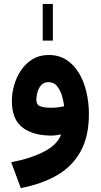

<svg xmlns="http://www.w3.org/2000/svg" viewBox="-20 -684 509 970"><path d="M195.8 -479V-664.1H247.1V-479ZM429.2 -108.4Q429.2 5.9 387 81.5Q344.7 157.2 267.6 201.7Q190.4 246.1 85 266.1L36.6 135.7Q136.2 116.7 203.4 81.5Q270.5 46.4 288.6 -4.9Q276.4 -2.4 263.2 -0.7Q250 1 239.3 1Q146.5 1 93.3 -40Q40 -81.1 40 -174.8Q40 -213.9 51.8 -254.6Q63.5 -295.4 86.9 -329.8Q110.4 -364.3 145 -385.3Q179.7 -406.2 225.6 -406.2Q278.3 -406.2 316.7 -380.9Q355 -355.5 379.9 -313Q404.8 -270.5 417 -217.3Q429.2 -164.1 429.2 -108.4ZM237.3 -139.6Q258.3 -139.6 275.6 -142.1Q293 -144.5 304.2 -147Q301.3 -171.9 293 -200.2Q284.7 -228.5 268.3 -248.8Q252 -269 224.6 -269Q201.2 -269 187.7 -253.4Q174.3 -237.8 168.9 -216.8Q163.6 -195.8 163.6 -180.2Q163.6 -153.8 184.8 -146.7Q206.1 -139.6 237.3 -139.6Z"/></svg>

Font: Vazirmatn UI NL ExtraBold
Style: Regular
Weight: 800
Designer: Saber Rastikerdar
Foundry: Saber Rastikerdar
Version: Version 33.003